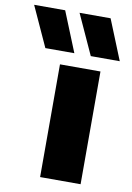

<svg xmlns="http://www.w3.org/2000/svg" viewBox="-203 -864 631 920"><g transform="rotate(10 112.5 -404.0)"><path d="M58.5 0V-548.5H255.5V0ZM197 -613 108 -808H259L338 -613ZM-24 -613 -113 -808H38L117 -613Z"/></g></svg>

Font: Encode Sans SemiExpanded ExtraBold
Style: Regular
Weight: 800
Width: 6
Designer: Multiple Designers
Foundry: Impallari Type
Version: Version 3.002